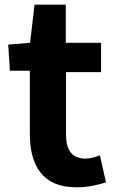

<svg xmlns="http://www.w3.org/2000/svg" viewBox="-20 -740 493 817"><path d="M22 -439H107V-171C107 -34 162 57 305 57C357 57 399 46 431 36L405 -79C388 -72 364 -65 344 -65C290 -65 261 -97 261 -166V-433H410V-558H260V-720H127L108 -558L15 -550Z"/></svg>

Font: GenEiGothic-pro-Regular
Style: Bold
Weight: 700
Designer: Ryoko NISHIZUKA (kana & ideographs); Paul D. Hunt (Latin, Greek & Cyrillic); Wenlong ZHANG (bopomofo); Sandoll Communica
Foundry: Adobe Systems Incorporated; o_tamon
Version: Version 1.000.140830